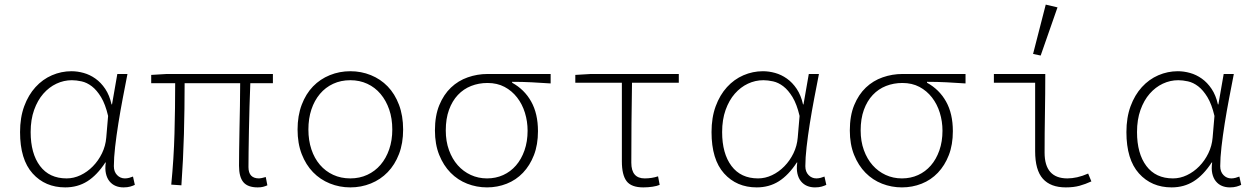

<svg xmlns="http://www.w3.org/2000/svg" viewBox="-20 -801 5440 833"><path d="M263 12Q176 12 121.5 -48.5Q67 -109 67 -228Q67 -291 85 -340Q103 -389 134 -423Q165 -457 205.5 -474.5Q246 -492 290 -492Q316 -492 343 -484.5Q370 -477 394 -460Q418 -443 436.5 -415.5Q455 -388 464 -348H466L489 -480H533Q523 -429 512.5 -374Q502 -319 493.5 -265.5Q485 -212 479.5 -164Q474 -116 474 -80Q474 -56 488 -41.5Q502 -27 522 -27Q531 -27 540.5 -29.5Q550 -32 557 -35L565 1Q557 5 545 8.5Q533 12 516 12Q497 12 481.5 5.5Q466 -1 455 -14.5Q444 -28 439.5 -48.5Q435 -69 439 -96H437Q401 -41 359 -14.5Q317 12 263 12ZM269 -27Q300 -27 329.5 -41Q359 -55 383 -79.5Q407 -104 422.5 -136Q438 -168 441 -204L449 -298Q437 -349 418.5 -379.5Q400 -410 378.5 -426.5Q357 -443 334 -448Q311 -453 292 -453Q257 -453 225 -438Q193 -423 168 -394.5Q143 -366 128 -324Q113 -282 113 -228Q113 -135 153.5 -81Q194 -27 269 -27Z M1098 12Q1055 12 1036 -10.5Q1017 -33 1017 -82Q1017 -105 1017.5 -147Q1018 -189 1019 -239Q1020 -289 1021 -342Q1022 -395 1022 -440H781Q781 -330 778 -219.5Q775 -109 767 3L723 0Q734 -112 737 -221.5Q740 -331 740 -440H636V-476L703 -480H1164V-440H1066Q1064 -393 1062.5 -339Q1061 -285 1060 -234Q1059 -183 1058.5 -141Q1058 -99 1058 -76Q1058 -27 1104 -27Q1109 -27 1115.5 -28.5Q1122 -30 1133 -33L1140 3Q1131 7 1121.5 9.5Q1112 12 1098 12Z M1500 12Q1453 12 1411 -5Q1369 -22 1338 -54Q1307 -86 1289 -132.5Q1271 -179 1271 -239Q1271 -299 1289 -346.5Q1307 -394 1338 -426Q1369 -458 1411 -475Q1453 -492 1500 -492Q1547 -492 1589 -475Q1631 -458 1662 -426Q1693 -394 1711 -346.5Q1729 -299 1729 -239Q1729 -179 1711 -132.5Q1693 -86 1662 -54Q1631 -22 1589 -5Q1547 12 1500 12ZM1500 -27Q1540 -27 1573.5 -42.5Q1607 -58 1631 -86Q1655 -114 1668.5 -153Q1682 -192 1682 -239Q1682 -287 1668.5 -326Q1655 -365 1631 -393.5Q1607 -422 1573.5 -437.5Q1540 -453 1500 -453Q1459 -453 1425.5 -437.5Q1392 -422 1368 -393.5Q1344 -365 1331 -326Q1318 -287 1318 -239Q1318 -192 1331 -153Q1344 -114 1368 -86Q1392 -58 1425.5 -42.5Q1459 -27 1500 -27Z M2093 12Q2048 12 2007 -4Q1966 -20 1935 -51.5Q1904 -83 1885.5 -129Q1867 -175 1867 -235Q1867 -299 1886 -345Q1905 -391 1936.5 -421Q1968 -451 2009.5 -465.5Q2051 -480 2095 -480H2369V-439Q2325 -442 2285.5 -444Q2246 -446 2202 -446V-442Q2255 -413 2284.5 -360.5Q2314 -308 2314 -232Q2314 -173 2296.5 -128Q2279 -83 2249 -51.5Q2219 -20 2178.5 -4Q2138 12 2093 12ZM2093 -27Q2131 -27 2163 -41.5Q2195 -56 2218.5 -83Q2242 -110 2255.5 -148.5Q2269 -187 2269 -234Q2269 -274 2257.5 -311.5Q2246 -349 2223.5 -378Q2201 -407 2169 -424Q2137 -441 2095 -441Q2057 -441 2024 -428Q1991 -415 1966.5 -389Q1942 -363 1928 -324.5Q1914 -286 1914 -235Q1914 -188 1928 -149.5Q1942 -111 1966 -84Q1990 -57 2022.5 -42Q2055 -27 2093 -27Z M2771 12Q2719 12 2698.5 -15Q2678 -42 2678 -101V-442H2476V-476L2543 -480H2925V-442H2722Q2719 -266 2719 -95Q2719 -27 2777 -27Q2808 -27 2835 -36L2842 1Q2831 6 2811.5 9Q2792 12 2771 12Z M3263 12Q3176 12 3121.5 -48.5Q3067 -109 3067 -228Q3067 -291 3085 -340Q3103 -389 3134 -423Q3165 -457 3205.5 -474.5Q3246 -492 3290 -492Q3316 -492 3343 -484.5Q3370 -477 3394 -460Q3418 -443 3436.5 -415.5Q3455 -388 3464 -348H3466L3489 -480H3533Q3523 -429 3512.5 -374Q3502 -319 3493.5 -265.5Q3485 -212 3479.5 -164Q3474 -116 3474 -80Q3474 -56 3488 -41.5Q3502 -27 3522 -27Q3531 -27 3540.5 -29.5Q3550 -32 3557 -35L3565 1Q3557 5 3545 8.5Q3533 12 3516 12Q3497 12 3481.5 5.5Q3466 -1 3455 -14.5Q3444 -28 3439.5 -48.5Q3435 -69 3439 -96H3437Q3401 -41 3359 -14.5Q3317 12 3263 12ZM3269 -27Q3300 -27 3329.5 -41Q3359 -55 3383 -79.5Q3407 -104 3422.5 -136Q3438 -168 3441 -204L3449 -298Q3437 -349 3418.5 -379.5Q3400 -410 3378.5 -426.5Q3357 -443 3334 -448Q3311 -453 3292 -453Q3257 -453 3225 -438Q3193 -423 3168 -394.5Q3143 -366 3128 -324Q3113 -282 3113 -228Q3113 -135 3153.5 -81Q3194 -27 3269 -27Z M3893 12Q3848 12 3807 -4Q3766 -20 3735 -51.5Q3704 -83 3685.5 -129Q3667 -175 3667 -235Q3667 -299 3686 -345Q3705 -391 3736.5 -421Q3768 -451 3809.5 -465.5Q3851 -480 3895 -480H4169V-439Q4125 -442 4085.5 -444Q4046 -446 4002 -446V-442Q4055 -413 4084.5 -360.5Q4114 -308 4114 -232Q4114 -173 4096.5 -128Q4079 -83 4049 -51.5Q4019 -20 3978.5 -4Q3938 12 3893 12ZM3893 -27Q3931 -27 3963 -41.5Q3995 -56 4018.5 -83Q4042 -110 4055.5 -148.5Q4069 -187 4069 -234Q4069 -274 4057.5 -311.5Q4046 -349 4023.5 -378Q4001 -407 3969 -424Q3937 -441 3895 -441Q3857 -441 3824 -428Q3791 -415 3766.5 -389Q3742 -363 3728 -324.5Q3714 -286 3714 -235Q3714 -188 3728 -149.5Q3742 -111 3766 -84Q3790 -57 3822.5 -42Q3855 -27 3893 -27Z M4604 12Q4538 12 4504.5 -25.5Q4471 -63 4471 -145V-442H4292V-480H4515Q4515 -395 4513.5 -308.5Q4512 -222 4512 -139Q4512 -27 4611 -27Q4631 -27 4653.5 -32Q4676 -37 4701 -48L4715 -14Q4689 -2 4663.5 5Q4638 12 4604 12ZM4495 -560 4462 -567 4517 -781 4568 -769Z M5063 12Q4976 12 4921.5 -48.5Q4867 -109 4867 -228Q4867 -291 4885 -340Q4903 -389 4934 -423Q4965 -457 5005.5 -474.5Q5046 -492 5090 -492Q5116 -492 5143 -484.5Q5170 -477 5194 -460Q5218 -443 5236.5 -415.5Q5255 -388 5264 -348H5266L5289 -480H5333Q5323 -429 5312.5 -374Q5302 -319 5293.5 -265.5Q5285 -212 5279.5 -164Q5274 -116 5274 -80Q5274 -56 5288 -41.5Q5302 -27 5322 -27Q5331 -27 5340.5 -29.5Q5350 -32 5357 -35L5365 1Q5357 5 5345 8.5Q5333 12 5316 12Q5297 12 5281.5 5.5Q5266 -1 5255 -14.5Q5244 -28 5239.5 -48.5Q5235 -69 5239 -96H5237Q5201 -41 5159 -14.5Q5117 12 5063 12ZM5069 -27Q5100 -27 5129.5 -41Q5159 -55 5183 -79.5Q5207 -104 5222.5 -136Q5238 -168 5241 -204L5249 -298Q5237 -349 5218.5 -379.5Q5200 -410 5178.5 -426.5Q5157 -443 5134 -448Q5111 -453 5092 -453Q5057 -453 5025 -438Q4993 -423 4968 -394.5Q4943 -366 4928 -324Q4913 -282 4913 -228Q4913 -135 4953.5 -81Q4994 -27 5069 -27Z"/></svg>

Font: Source Code Pro Light
Style: Regular
Weight: 300
Monospace: yes
Designer: Paul D. Hunt, Teo Tuominen
Foundry: Adobe Systems Incorporated
Version: Version 2.030;PS 1.000;hotconv 16.6.51;makeotf.lib2.5.65220